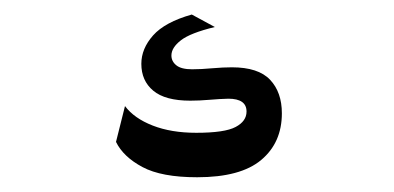

<svg xmlns="http://www.w3.org/2000/svg" viewBox="-20 -37 540 263"><path d="M250.1 205.8Q201.2 205.8 175.1 191.8Q148.9 177.8 138.9 157.4L151.2 108.3Q163.8 125.1 189.2 135Q214.6 144.9 248.8 144.9Q287.9 144.9 302.8 136.9Q317.7 129 317.7 115.8Q317.7 98.2 292.8 98.2Q280.8 98.5 267 99.7Q253.2 100.9 240.6 100.9Q206.2 100.9 189.9 87.2Q173.6 73.6 173.6 50.4Q173.6 29.7 189.7 11.5Q205.9 -6.7 242.7 -17.1L274.3 0Q240.8 8.1 227.8 18.2Q214.8 28.3 214.8 39Q214.8 47.1 221.6 52.5Q228.3 57.9 243.1 57.9Q255.7 57.9 270.8 56.5Q285.9 55.2 297.6 55.2Q333.9 55.2 350 72.3Q366.1 89.4 366.1 118.2Q366.1 158.4 337.8 182.1Q309.6 205.8 250.1 205.8Z"/></svg>

Font: Savate ExtraLight
Style: Regular
Weight: 200
Designer: Max Esnée
Foundry: Plomb Type
Version: Version 2.000